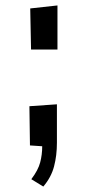

<svg xmlns="http://www.w3.org/2000/svg" viewBox="-20 -536 319 705"><path d="M139 149 95 122Q120 89 127.5 60.5Q135 32 135 1L90 -2L88 -146L189 -153V-12Q189 35 178.5 75Q168 115 139 149ZM191 -354H94L91 -505L191 -516Z"/></svg>

Font: Truculenta
Style: Bold
Weight: 700
Designer: Ivan Castro, Eva Sanz & Omnibus-Type Team
Foundry: Omnibus-Type
Version: Version 1.002